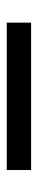

<svg xmlns="http://www.w3.org/2000/svg" viewBox="208 -156 112 568"><g transform="rotate(-90 264.0 128.0)"><path d="M45 164V92H481V164Z"/></g></svg>

Font: PlemolJP
Style: Regular
Weight: 400
Monospace: yes
Version: v2.0.4; ttfautohint (v1.8.4.7-5d5b-dirty) -l 6 -r 45 -G 200 